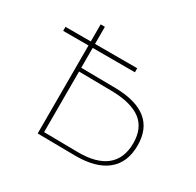

<svg xmlns="http://www.w3.org/2000/svg" viewBox="-119 -651 805 788"><g transform="rotate(30 283.5 -257.5)"><path d="M146 -517H166V-323L332 -321Q428 -319 477 -279.5Q526 -240 526 -162Q526 -81 474 -39Q422 3 323 2L146 0ZM325 -16Q415 -15 460.5 -52Q506 -89 506 -161Q506 -232 461 -266.5Q416 -301 325 -303L166 -305V-18ZM26 -436H366V-417H26Z"/></g></svg>

Font: Montserrat
Style: Regular
Weight: 400
Designer: Julieta Ulanovsky
Foundry: Julieta Ulanovsky
Version: Version 8.000